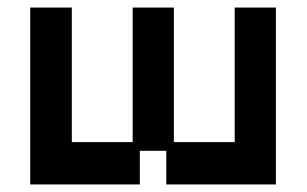

<svg xmlns="http://www.w3.org/2000/svg" viewBox="-20 -476 811 508"><path d="M60 12V-456H170V-100H331V-456H440V-100H601V-456H710V12H420V-77H350V12Z"/></svg>

Font: Pixelify Sans Medium
Style: Regular
Weight: 500
Designer: Stefie Justprince
Foundry: Typecalism Foundryline
Version: Version 1.000;February 13, 2025;FontCreator 15.0.0.3015 64-b